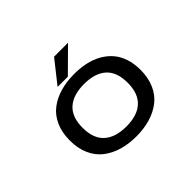

<svg xmlns="http://www.w3.org/2000/svg" viewBox="-144 -897 1138 1138"><g transform="rotate(-45 425.0 -328.0)"><path d="M302 -527 414 -668.5H531L388 -527ZM128.5 -251Q128.5 -317 150.8 -367.5Q173 -418 213.2 -449.2Q253.5 -480.5 307 -496.2Q360.5 -512 425 -512Q476.5 -512 521 -502.2Q565.5 -492.5 602.5 -471.8Q639.5 -451 666 -420.5Q692.5 -390 707 -347Q721.5 -304 721.5 -251Q721.5 -185.5 699.2 -134.8Q677 -84 636.8 -52.5Q596.5 -21 543 -5Q489.5 11 425 11Q360.5 11 307 -5Q253.5 -21 213.2 -52.5Q173 -84 150.8 -134.8Q128.5 -185.5 128.5 -251ZM235.5 -251Q235.5 -160.5 284.5 -116.5Q333.5 -72.5 425 -72.5Q516.5 -72.5 565 -116.8Q613.5 -161 613.5 -251Q613.5 -341 564.8 -384.8Q516 -428.5 425 -428.5Q334 -428.5 284.8 -384.8Q235.5 -341 235.5 -251Z"/></g></svg>

Font: League Mono Wide
Style: Regular
Weight: 400
Width: 8
Designer: Tyler Finck
Foundry: The League of Moveable Type / Tyler Finck
Version: Version 2.210